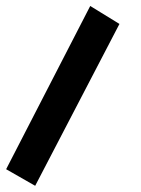

<svg xmlns="http://www.w3.org/2000/svg" viewBox="-82 -302 464 632"><path d="M-61.8 255 33.8 309.6 311.2 -223.2 215 -282.3Z"/></svg>

Font: Pinar-VF
Style: Regular
Weight: 300
Designer: Amin Abedi
Version: Version 3.0